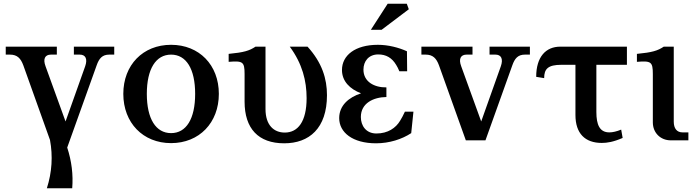

<svg xmlns="http://www.w3.org/2000/svg" viewBox="-20 -758 3768 1037"><path d="M106 -405 250 -2C266 84 261 172 233 259H370C376 186 367 112 343 39L502 -405C515 -442 532 -463 570 -463H597V-506H379V-463H411C442 -463 454 -440 440 -400L334 -102L226 -400C211 -440 223 -463 255 -463H287V-506H11V-463H34C73 -463 92 -443 106 -405Z M904 -39C822 -39 773 -116 773 -251C773 -386 822 -463 904 -463C986 -463 1034 -386 1034 -251C1034 -116 986 -39 904 -39ZM646 -251C646 -95 752 15 904 15C1056 15 1162 -95 1162 -251C1162 -407 1056 -516 904 -516C752 -516 646 -407 646 -251Z M1746 -244C1746 -332 1720 -419 1641 -506H1545C1613 -414 1636 -321 1636 -228C1636 -101 1589 -42 1518 -42C1460 -42 1414 -81 1414 -169V-506H1360C1327 -484 1298 -475 1215 -467V-424C1291 -430 1301 -425 1301 -358V-209C1301 -64 1375 16 1515 16C1650 16 1746 -65 1746 -244Z M1812 -120C1812 -43 1884 16 2011 16C2083 16 2151 -6 2201 -39L2213 -155H2167C2158 -135 2149 -119 2141 -106C2118 -67 2075 -37 2013 -37C1957 -37 1929 -79 1929 -126C1929 -201 1997 -233 2067 -234V-286C2002 -285 1943 -316 1943 -382C1943 -427 1971 -464 2023 -464C2065 -464 2097 -446 2120 -407C2125 -400 2132 -385 2137 -373H2179L2178 -481C2134 -501 2077 -516 2021 -516C1898 -516 1827 -459 1827 -380C1827 -319 1870 -277 1930 -254C1863 -232 1812 -188 1812 -120ZM1983 -597H2041L2188 -708L2177 -738H2074Z M2351 -405 2496 0H2602L2747 -405C2760 -442 2777 -463 2815 -463H2842V-506H2624V-463H2656C2687 -463 2699 -440 2685 -400L2579 -102L2471 -400C2456 -440 2468 -463 2500 -463H2532V-506H2256V-463H2279C2318 -463 2337 -443 2351 -405Z M3201 -153V-408H3366V-506H3006C2928 -506 2876 -451 2876 -343L2919 -336C2919 -386 2940 -408 3012 -408H3088V-137C3088 -37 3140 14 3230 14C3259 14 3292 9 3343 -13L3335 -58C3311 -48 3289 -43 3271 -43C3219 -43 3201 -84 3201 -153Z M3619 -101V-506H3565C3532 -484 3503 -475 3420 -467V-424C3496 -430 3506 -425 3506 -358V-97C3506 -41 3547 0 3603 0H3698V-43H3666C3636 -43 3619 -64 3619 -101Z"/></svg>

Font: LT Superior Serif Semibold
Style: Regular
Weight: 600
Designer: Daniel Lyons
Foundry: LyonsType
Version: Version 2.120;FEAKit 1.0